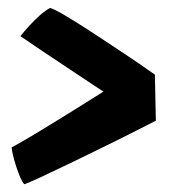

<svg xmlns="http://www.w3.org/2000/svg" viewBox="-20 -582 435 494"><path d="M32.5 -489Q42 -501 55.2 -515.5Q68.5 -530 82.8 -542.8Q97 -555.5 109 -561.5Q119 -559 147.8 -542Q176.5 -525 215.8 -499.5Q255 -474 298 -445.2Q341 -416.5 378.5 -390L381 -271.5Q331.5 -246 275.5 -218.2Q219.5 -190.5 169.2 -166.2Q119 -142 84.5 -126Q50 -110 42.5 -108Q37.5 -113 32 -125.8Q26.5 -138.5 21.5 -154.2Q16.5 -170 13.2 -183.5Q10 -197 10 -203Q15.5 -205.5 37.2 -218Q59 -230.5 90.2 -249.5Q121.5 -268.5 157 -290.5Q192.5 -312.5 226.5 -334Q260.5 -355.5 287 -372L274 -328Q254.5 -340.5 222.5 -361.8Q190.5 -383 154.2 -407.2Q118 -431.5 85.2 -453.2Q52.5 -475 32.5 -489Z"/></svg>

Font: Grandstander Thin SemiBold
Style: Regular
Weight: 600
Version: Version 1.200